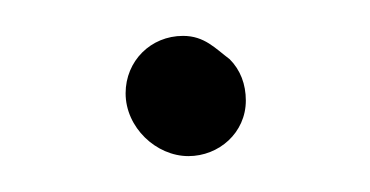

<svg xmlns="http://www.w3.org/2000/svg" viewBox="-20 -366 206 107"><path d="M50 -314C50 -295 67 -279 85 -279C102 -279 117 -292 117 -310C117 -319 114 -327 108 -333C100 -339 94 -346 82 -346C64 -346 50 -332 50 -314Z"/></svg>

Font: Electronic
Style: SeBd
Weight: 600
Version: Version 1.011